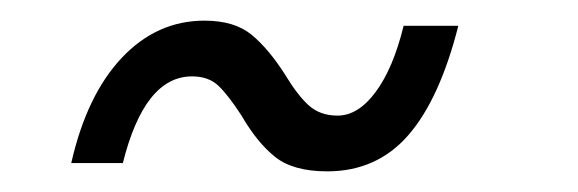

<svg xmlns="http://www.w3.org/2000/svg" viewBox="-20 -388 560 186"><path d="M214 -276Q201 -296 191.5 -305Q182 -314 166 -314Q120 -314 99 -230H49Q64 -296 98 -332Q132 -368 178 -368Q207 -368 223.5 -354.5Q240 -341 256 -316Q268 -296 279 -286Q290 -276 307 -276Q327 -276 344 -299Q361 -322 371 -363H424Q406 -292 375.5 -257Q345 -222 297 -222Q264 -222 246.5 -236Q229 -250 214 -276Z"/></svg>

Font: Open Sauce One Light Italic
Style: Regular
Weight: 300
Italic angle: -10°
Designer: Alfredo Marco Pradil
Foundry: Creative Sauce Fz LLC
Version: Version 1.477